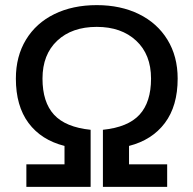

<svg xmlns="http://www.w3.org/2000/svg" viewBox="-20 -730 755 750"><path d="M83 -88H232V-160Q141 -183 91.5 -249.5Q42 -316 42 -423Q42 -510 81.5 -575Q121 -640 192.5 -675Q264 -710 358 -710Q451 -710 522.5 -675Q594 -640 634 -575Q674 -510 674 -423Q674 -316 624 -249.5Q574 -183 484 -160V-88H633V0H382V-223Q480 -233 525 -282Q570 -331 570 -423Q570 -517 512 -571Q454 -625 358 -625Q261 -625 203.5 -571Q146 -517 146 -423Q146 -331 191 -282Q236 -233 334 -223V0H83Z"/></svg>

Font: Niramit Medium
Style: Regular
Weight: 500
Designer: Katatrad Aksorn Co.,Ltd.
Foundry: Cadson Demak Co.,Ltd.
Version: Version 1.000; ttfautohint (v1.6)